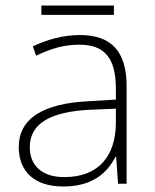

<svg xmlns="http://www.w3.org/2000/svg" viewBox="-20 -666 561 696"><path d="M393 -646H130V-612H393ZM269 -539C208 -539 150 -522 99 -498L111 -464C166 -491 214 -504 268 -504C356 -504 400 -459 400 -345V-305L300 -299C139 -291 48 -238 48 -133C48 -44 105 10 209 10C314 10 367 -37 399 -98H401L408 0H439V-353C439 -482 382 -539 269 -539ZM304 -268 400 -272V-219C399 -101 338 -24 213 -24C134 -24 88 -64 88 -133C88 -221 168 -261 304 -268Z"/></svg>

Font: Noto Sans Thai Looped ExtraLight
Style: Regular
Weight: 200
Designer: Sasikarn Vongin, Ben Mitchell
Foundry: The Fontpad Ltd
Version: Version 1.001